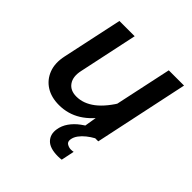

<svg xmlns="http://www.w3.org/2000/svg" viewBox="-205 -698 1059 1059"><g transform="rotate(45 325.0 -168.0)"><path d="M242 -552 169 -208Q157 -154 179.5 -121.5Q202 -89 250 -89Q305 -89 356 -128Q407 -167 456 -251L449 -133Q401 -60 343 -24Q285 12 215 12Q155 12 113 -14.5Q71 -41 52.5 -89Q34 -137 48 -201L123 -552ZM627 -552 510 0H396L415 -117L508 -552ZM439 214Q433 215 426 215.5Q419 216 411 216Q348 216 321 188Q294 160 301 116Q306 83 326 54.5Q346 26 376.5 3.5Q407 -19 442 -35L486 0Q464 12 444 28Q424 44 410.5 62.5Q397 81 394 101Q391 122 405.5 130.5Q420 139 435 139Q440 139 444.5 138.5Q449 138 455 137Z"/></g></svg>

Font: Azeret Mono Thin Medium
Style: Italic
Weight: 500
Italic angle: -12°
Version: Version 1.002